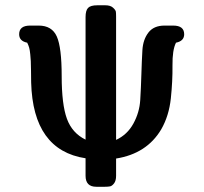

<svg xmlns="http://www.w3.org/2000/svg" viewBox="-20 -714 779 734"><path d="M53.2 -583Q53.2 -616.2 95.2 -616.2Q95.2 -616.2 127.9 -616.2Q178.7 -616.2 197.3 -574.2Q215.8 -532.2 215.8 -423.8Q215.8 -314.9 235.8 -260Q255.9 -205.1 307.1 -180.2V-648.9Q307.1 -673.8 316.7 -683.8Q326.2 -693.8 352.1 -693.8H382.8Q401.9 -693.8 411.9 -684.8Q421.9 -675.8 422.9 -669.4Q423.8 -663.1 423.8 -650.9V-179.2Q466.8 -199.2 490 -241.7Q513.2 -284.2 516.1 -331.5Q519 -378.9 520.5 -430.4Q522 -481.9 524.4 -522.5Q526.9 -563 547.4 -589.6Q567.9 -616.2 608.9 -616.2H642.1Q684.1 -616.2 684.1 -583Q684.1 -557.1 652.8 -550.8Q638.7 -522.9 639.4 -463.9Q640.1 -404.8 633.1 -337.9Q626 -271 596.2 -219.2Q541 -126.5 423.8 -107.9V-42Q423.8 -22.9 416 -12.9Q408.2 -2.9 400.6 -1.5Q393.1 0 380.9 0H348.1Q307.1 0 307.1 -42V-108.9Q106 -139.6 99.1 -398.9Q99.1 -414.1 98.6 -442.6Q98.1 -471.2 97.7 -480.7Q97.2 -490.2 95.7 -506.1Q94.2 -522 91.6 -531.5Q88.9 -541 84 -550.8Q53.2 -557.1 53.2 -583Z"/></svg>

Font: CMU Sans Serif Demi Condensed
Style: DemiCondensed
Weight: 600
Width: 3
Version: Version 0.7.0